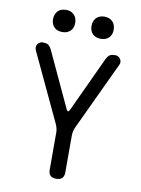

<svg xmlns="http://www.w3.org/2000/svg" viewBox="-102 -1013 803 1091"><g transform="rotate(10 300.0 -467.5)"><path d="M300 10Q277 10 266 -1Q255 -12 255 -35V-248Q255 -261 252 -273Q249 -285 244 -296L59 -690Q55 -700 56 -709Q57 -718 62 -725Q67 -732 75 -736Q83 -740 91 -740Q110 -740 121 -734Q132 -728 143 -706L290 -390Q295 -379 300 -379Q305 -379 310 -390L457 -706Q468 -728 479 -734Q490 -740 509 -740Q517 -740 525 -736Q533 -732 538 -725Q543 -718 544.5 -709Q546 -700 541 -690L356 -296Q351 -285 348 -273Q345 -261 345 -248V-35Q345 -12 334 -1Q323 10 300 10ZM411 -817Q382 -817 364.5 -834Q347 -851 347 -880Q347 -910 364.5 -927.5Q382 -945 411 -945Q440 -945 457.5 -927.5Q475 -910 475 -880Q475 -851 457.5 -834Q440 -817 411 -817ZM189 -817Q160 -817 142.5 -834Q125 -851 125 -880Q125 -910 142.5 -927.5Q160 -945 189 -945Q218 -945 235.5 -927.5Q253 -910 253 -880Q253 -851 235.5 -834Q218 -817 189 -817Z"/></g></svg>

Font: Maple Mono Normal
Style: Regular
Weight: 400
Monospace: yes
Designer: subframe7536
Version: Version 7.000